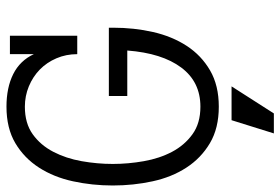

<svg xmlns="http://www.w3.org/2000/svg" viewBox="-167 -531 870 596"><g transform="rotate(-90 268.0 -233.0)"><path d="M480 -316.9Q480 -252 466.6 -192.9Q453.1 -133.8 423.6 -88.4Q394 -43 347.4 -15.9Q300.8 11.2 234.9 11.2Q168 11.2 121.6 -16.4Q75.2 -43.9 45.7 -89.4Q16.1 -134.8 3.2 -194.3Q-9.8 -253.9 -9.8 -317.9Q-9.8 -381.8 3.2 -441.4Q16.1 -501 45.7 -546.9Q75.2 -592.8 121.6 -620.4Q168 -647.9 234.9 -647.9Q293.9 -647.9 335.9 -627Q377.9 -606 397.9 -563V-637.2H455.1V-428.2H397.9Q397.9 -462.9 385 -492.9Q372.1 -522.9 350.1 -544.4Q328.1 -565.9 298.1 -578.4Q268.1 -590.8 234.9 -590.8Q183.1 -590.8 149.2 -566.4Q115.2 -542 94.7 -502.4Q74.2 -462.9 65.7 -414.6Q57.1 -366.2 57.1 -317.9Q57.1 -270 65.7 -221.4Q74.2 -172.9 94.7 -134Q115.2 -95.2 149.2 -70.6Q183.1 -45.9 234.9 -45.9Q312 -45.9 356.4 -105.5Q400.9 -165 409.2 -272.9H268.1V-330.1H480ZM297.9 50.8 213.9 182.1H151.9L192.9 50.8Z"/></g></svg>

Font: Anonymous Pro
Style: Regular
Weight: 400
Monospace: yes
Designer: Mark Simonson
Version: Version 1.003